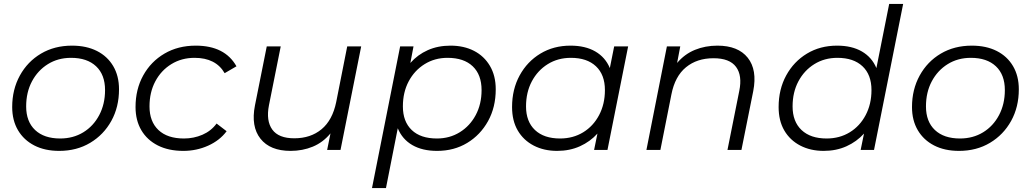

<svg xmlns="http://www.w3.org/2000/svg" viewBox="-20 -762 5241 976"><path d="M281 5Q208 5 154.5 -22.5Q101 -50 71.5 -100Q42 -150 42 -218Q42 -307 81 -378Q120 -449 188.5 -489.5Q257 -530 346 -530Q419 -530 472.5 -503Q526 -476 555.5 -426Q585 -376 585 -308Q585 -218 546 -147.5Q507 -77 438.5 -36Q370 5 281 5ZM286 -58Q352 -58 403.5 -89.5Q455 -121 484.5 -177Q514 -233 514 -304Q514 -382 468.5 -425Q423 -468 341 -468Q275 -468 223.5 -436Q172 -404 142.5 -348.5Q113 -293 113 -221Q113 -144 158.5 -101Q204 -58 286 -58Z M912 5Q837 5 782.5 -22.5Q728 -50 698.5 -100Q669 -150 669 -218Q669 -308 708 -378.5Q747 -449 816 -489.5Q885 -530 975 -530Q1123 -530 1182 -425L1122 -390Q1077 -468 969 -468Q903 -468 851 -436Q799 -404 769.5 -348.5Q740 -293 740 -221Q740 -144 785.5 -101Q831 -58 915 -58Q965 -58 1009 -77Q1053 -96 1081 -134L1132 -95Q1097 -48 1038 -21.5Q979 5 912 5Z M1457 5Q1353 5 1304 -57Q1255 -119 1276 -226L1336 -526H1407L1347 -226Q1332 -148 1364 -103.5Q1396 -59 1476 -59Q1559 -59 1614.5 -105Q1670 -151 1689 -243L1745 -526H1816L1711 0H1643L1660 -84Q1622 -38 1570 -16.5Q1518 5 1457 5Z M2202 5Q2127 5 2076 -24.5Q2025 -54 2002 -110L1942 194H1871L2014 -526H2082L2066 -442Q2103 -484 2154.5 -507Q2206 -530 2270 -530Q2338 -530 2389.5 -503.5Q2441 -477 2470.5 -427Q2500 -377 2500 -308Q2500 -217 2461 -146.5Q2422 -76 2355 -35.5Q2288 5 2202 5ZM2201 -58Q2266 -58 2317.5 -90Q2369 -122 2398.5 -177.5Q2428 -233 2428 -304Q2428 -382 2383 -425Q2338 -468 2255 -468Q2190 -468 2138.5 -436Q2087 -404 2057.5 -348.5Q2028 -293 2028 -221Q2028 -144 2073 -101Q2118 -58 2201 -58Z M2812 5Q2745 5 2693 -22Q2641 -49 2612 -98.5Q2583 -148 2583 -218Q2583 -308 2621.5 -378.5Q2660 -449 2727 -489.5Q2794 -530 2880 -530Q2955 -530 3006 -500.5Q3057 -471 3080 -416L3102 -526H3173L3068 0H3000L3017 -83Q2980 -42 2928 -18.5Q2876 5 2812 5ZM2827 -58Q2893 -58 2944.5 -89.5Q2996 -121 3025.5 -177Q3055 -233 3055 -304Q3055 -382 3009.5 -425Q2964 -468 2882 -468Q2816 -468 2764.5 -436Q2713 -404 2683.5 -348.5Q2654 -293 2654 -221Q2654 -144 2699.5 -101Q2745 -58 2827 -58Z M3627 -530Q3732 -530 3781 -468.5Q3830 -407 3809 -299L3749 0H3678L3738 -300Q3754 -378 3721.5 -422Q3689 -466 3607 -466Q3523 -466 3467 -420Q3411 -374 3393 -282L3337 0H3266L3370 -526H3438L3422 -442Q3460 -487 3512.5 -508.5Q3565 -530 3627 -530Z M4167 5Q4100 5 4048 -22Q3996 -49 3967 -98.5Q3938 -148 3938 -218Q3938 -308 3976.5 -378.5Q4015 -449 4082 -489.5Q4149 -530 4235 -530Q4310 -530 4361 -500.5Q4412 -471 4435 -416L4500 -742H4571L4423 0H4355L4372 -83Q4335 -42 4283 -18.5Q4231 5 4167 5ZM4182 -58Q4248 -58 4299.5 -89.5Q4351 -121 4380.5 -177Q4410 -233 4410 -304Q4410 -382 4364.5 -425Q4319 -468 4237 -468Q4171 -468 4119.5 -436Q4068 -404 4038.5 -348.5Q4009 -293 4009 -221Q4009 -144 4054.5 -101Q4100 -58 4182 -58Z M4855 5Q4782 5 4728.5 -22.5Q4675 -50 4645.5 -100Q4616 -150 4616 -218Q4616 -307 4655 -378Q4694 -449 4762.5 -489.5Q4831 -530 4920 -530Q4993 -530 5046.5 -503Q5100 -476 5129.5 -426Q5159 -376 5159 -308Q5159 -218 5120 -147.5Q5081 -77 5012.5 -36Q4944 5 4855 5ZM4860 -58Q4926 -58 4977.5 -89.5Q5029 -121 5058.5 -177Q5088 -233 5088 -304Q5088 -382 5042.5 -425Q4997 -468 4915 -468Q4849 -468 4797.5 -436Q4746 -404 4716.5 -348.5Q4687 -293 4687 -221Q4687 -144 4732.5 -101Q4778 -58 4860 -58Z"/></svg>

Font: Montserrat
Style: Italic
Weight: 400
Italic angle: -11.3°
Designer: Julieta Ulanovsky
Foundry: Julieta Ulanovsky
Version: Version 9.000; ttfautohint (v1.8.4.7-5d5b)